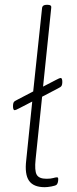

<svg xmlns="http://www.w3.org/2000/svg" viewBox="-20 -772 321 798"><path d="M166 6Q119 6 100.5 -21Q82 -48 89 -106L114 -350L60 -322Q45 -314 41 -314Q34 -314 34 -331Q34 -342 37 -347Q40 -352 53 -358L118 -392L155 -740Q157 -752 174 -752H178Q195 -752 193 -740L159 -412L213 -440Q228 -448 232 -448Q239 -448 239 -431Q239 -421 236 -415.5Q233 -410 220 -404L155 -370L128 -110Q123 -63 132.5 -46Q142 -29 173 -29Q191 -29 201 -32Q211 -35 217 -35Q222 -35 222 -28Q222 -11 215 -4Q210 0 193.5 3Q177 6 166 6Z"/></svg>

Font: Asap Semi Condensed Semi Condensed Thin
Style: Italic
Weight: 100
Width: 4
Italic angle: -6°
Designer: Pablo Cosgaya
Foundry: Omnibus-Type
Version: Version 3.001; ttfautohint (v1.8.4.7-5d5b)